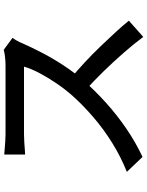

<svg xmlns="http://www.w3.org/2000/svg" viewBox="102 -863 796 1040"><g transform="rotate(-90 500.0 -343.0)"><path d="M815 -673Q809 -666 800 -650Q791 -634 786 -621Q765 -573 734.5 -514Q704 -455 665.5 -396.5Q627 -338 585 -290Q530 -227 463.5 -167Q397 -107 323 -56.5Q249 -6 170 31L89 -54Q170 -86 245.5 -133Q321 -180 386 -236Q451 -292 500 -347Q534 -385 566 -431.5Q598 -478 623 -525Q648 -572 659 -611Q650 -611 622 -611Q594 -611 555.5 -611Q517 -611 475.5 -611Q434 -611 395.5 -611Q357 -611 329 -611Q301 -611 292 -611Q273 -611 250.5 -609.5Q228 -608 209.5 -606.5Q191 -605 183 -605V-718Q193 -717 213 -715.5Q233 -714 255 -712.5Q277 -711 292 -711Q303 -711 331.5 -711Q360 -711 398.5 -711Q437 -711 479 -711Q521 -711 559 -711Q597 -711 625 -711Q653 -711 663 -711Q691 -711 714 -714Q737 -717 750 -721ZM598 -356Q638 -323 682 -282Q726 -241 768 -197.5Q810 -154 846.5 -114Q883 -74 908 -43L820 35Q783 -15 735 -70Q687 -125 633 -180.5Q579 -236 525 -284Z"/></g></svg>

Font: Noto Sans KR Medium
Style: Regular
Weight: 500
Designer: Ryoko NISHIZUKA  (kana, bopomofo & ideographs); Paul D. Hunt (Latin, Greek & Cyrillic); Sandoll Communications , Soo-you
Foundry: Adobe
Version: Version 2.004-H2;hotconv 1.0.118;makeotfexe 2.5.65603